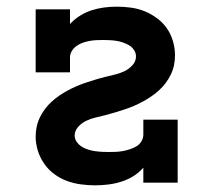

<svg xmlns="http://www.w3.org/2000/svg" viewBox="-20 -548 640 576"><path d="M265 8Q244 8 222 5Q200 2 180 -5.5Q160 -13 142.5 -26Q125 -39 112.5 -57Q100 -75 93.5 -96Q87 -117 87 -138Q87 -153 90 -167.5Q93 -182 99.5 -195.5Q106 -209 115 -221Q124 -233 135 -243Q146 -253 158.5 -261.5Q171 -270 184 -277Q197 -284 211 -290Q225 -296 239 -300.5Q253 -305 267.5 -309.5Q282 -314 296.5 -317.5Q311 -321 325.5 -324.5Q340 -328 353.5 -334.5Q367 -341 377.5 -352.5Q388 -364 388 -379Q388 -389 382 -398Q376 -407 367.5 -412Q359 -417 349 -420.5Q339 -424 329 -425.5Q319 -427 309 -427.5Q299 -428 289 -428Q278 -428 268 -427.5Q258 -427 247.5 -425Q237 -423 227.5 -419.5Q218 -416 209.5 -410Q201 -404 195.5 -395Q190 -386 190 -376V-331H87V-520H190V-476Q203 -490 219.5 -500.5Q236 -511 254.5 -517Q273 -523 292 -525.5Q311 -528 331 -528Q352 -528 373.5 -525Q395 -522 414.5 -514Q434 -506 451.5 -493Q469 -480 481 -462.5Q493 -445 499 -424Q505 -403 505 -382Q505 -367 502 -352.5Q499 -338 492.5 -324.5Q486 -311 477 -299Q468 -287 457 -277Q446 -267 433.5 -258.5Q421 -250 408 -243Q395 -236 381 -230Q367 -224 353 -219.5Q339 -215 324.5 -210.5Q310 -206 296 -202.5Q282 -199 267 -195.5Q252 -192 238.5 -185.5Q225 -179 214.5 -167.5Q204 -156 204 -141Q204 -131 210.5 -122Q217 -113 226 -107.5Q235 -102 245 -99Q255 -96 265.5 -94.5Q276 -93 286.5 -92.5Q297 -92 307 -92Q318 -92 328.5 -92.5Q339 -93 349.5 -95Q360 -97 370.5 -100.5Q381 -104 390 -109.5Q399 -115 404.5 -124.5Q410 -134 410 -144V-189H513V0H410V-45Q397 -30 380 -19.5Q363 -9 344 -3Q325 3 305 5.5Q285 8 265 8Z"/></svg>

Font: Iosevka HT Extended
Style: Bold
Weight: 700
Width: 7
Monospace: yes
Designer: Belleve Invis
Foundry: Belleve Invis
Version: Version 32.3.0; ttfautohint (v1.8.4)